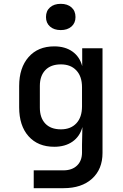

<svg xmlns="http://www.w3.org/2000/svg" viewBox="-20 -802 640 1002"><path d="M156 180V87H311Q356 87 382 62Q408 37 408 -6V-47L410 -139Q397 -90 358.5 -63Q320 -36 263 -36Q178 -36 129 -91Q80 -146 80 -242V-353Q80 -448 129 -504Q178 -560 263 -560Q320 -560 358 -533Q396 -506 409 -457V-550H515V-4Q515 81 460.5 130.5Q406 180 312 180ZM298 -127Q349 -127 378.5 -158.5Q408 -190 408 -247V-347Q408 -403 378.5 -434.5Q349 -466 298 -466Q245 -466 216.5 -436Q188 -406 188 -354V-240Q188 -187 216.5 -157Q245 -127 298 -127ZM297 -645Q262 -645 241 -663.5Q220 -682 220 -713Q220 -745 241 -763.5Q262 -782 297 -782Q332 -782 353 -763.5Q374 -745 374 -713Q374 -682 353 -663.5Q332 -645 297 -645Z"/></svg>

Font: Pitagon Sans Mono SemiBold
Style: Regular
Weight: 600
Monospace: yes
Designer: Travis Tran
Foundry: Pitagon
Version: Version 1.001; ttfautohint (v1.8.4.7-5d5b);gftools[0.9.26]